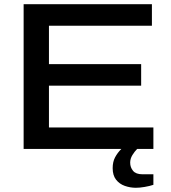

<svg xmlns="http://www.w3.org/2000/svg" viewBox="-20 -706 811 910"><path d="M92 0V-686H700V-584H212V-402H649V-300H212V-102H707V0H630Q618 12 607.5 29Q597 46 597 65Q597 87 610.5 103.5Q624 120 655 120H707V170Q689 176 665.5 180Q642 184 624 184Q597 184 571.5 175Q546 166 530 145.5Q514 125 514 91Q514 61 525.5 39.5Q537 18 555 0Z"/></svg>

Font: Archivo SemiExpanded Medium
Style: Regular
Weight: 500
Width: 6
Designer: Hector Gatti
Foundry: Omnibus-Type
Version: Version 2.001; ttfautohint (v1.8.3)